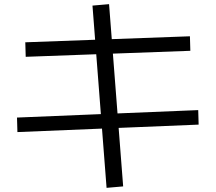

<svg xmlns="http://www.w3.org/2000/svg" viewBox="-20 -823 1040 926"><path d="M494 83 426 -796 506 -803 574 76ZM64 -186 62 -256 936 -292 938 -222ZM104 -549 102 -619 896 -648 898 -578Z"/></svg>

Font: M PLUS 1
Style: Regular
Weight: 400
Designer: Coji Morishita
Foundry: UNDERFOREST DESIGN
Version: Version 1.001